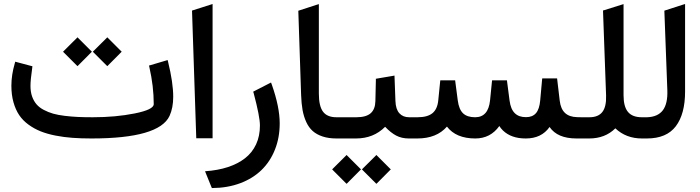

<svg xmlns="http://www.w3.org/2000/svg" viewBox="-20 -701 3546 972"><path d="M525.9 -509.3 593.3 -441.9 596.2 -439 593.3 -436.5 525.9 -368.7 522.9 -366.2 520.5 -368.7 452.6 -436.5 450.2 -439 452.6 -441.9 520.5 -509.3 522.9 -512.2ZM375 -509.3 442.4 -441.9 445.3 -439 442.4 -436.5 375 -368.7 372.1 -366.2 369.6 -368.7 301.8 -436.5 299.3 -439 301.8 -441.9 369.6 -509.3 372.1 -512.2ZM449.7 -107.4Q565.4 -107.4 661.9 -126.7Q758.3 -146 758.3 -173.8Q758.3 -264.2 736.3 -360.4L734.4 -369.1L743.2 -371.6L818.8 -394L828.6 -397L831.1 -387.2Q856.9 -282.2 856.9 -210.9Q856.9 -155.3 838.4 -114.3Q785.2 0 442.9 0Q390.6 0 347.2 -3.2Q303.7 -6.3 261.2 -14.6Q218.8 -22.9 185.8 -36.1Q152.8 -49.3 124.3 -70.1Q95.7 -90.8 77.1 -118.4Q58.6 -146 48.1 -183.6Q37.6 -221.2 37.6 -267.1Q37.6 -321.3 54.7 -379.9L57.1 -388.7L66.4 -386.2L135.7 -367.7L144 -365.7L143.1 -356.9Q134.3 -297.4 134.3 -266.1Q134.3 -236.3 142.3 -213.1Q150.4 -189.9 164.6 -173.3Q178.7 -156.7 201.4 -144.8Q224.1 -132.8 248.8 -125.7Q273.4 -118.7 307.9 -114.5Q342.3 -110.4 374.8 -108.9Q407.2 -107.4 449.7 -107.4Z M952.1 -647.5 1056.2 -680.7V-1H973.6Z M1049.8 244.6 1022.9 178.2 1018.1 166Q1082.5 161.6 1133.3 145Q1184.1 128.4 1220.5 100.1Q1256.8 71.8 1276.4 29.8Q1295.9 -12.2 1295.9 -65.9Q1295.9 -110.4 1264.2 -229.5L1261.7 -236.8L1269 -240.7L1342.3 -278.3L1352.1 -283.2L1356 -272.9Q1396 -159.2 1396 -76.7Q1396 -3.9 1371.8 56.6Q1347.7 117.2 1303.7 159.9Q1259.8 202.6 1195.8 226.6Q1131.8 250.5 1054.2 251H1052.7Z M1693.4 0H1683.6Q1643.6 0 1613.3 -10Q1583 -20 1563 -37.8Q1543 -55.7 1530.3 -83.5Q1517.6 -111.3 1511.7 -144Q1505.9 -176.8 1504.4 -219.7L1490.2 -646.5L1497.1 -648.9L1581.5 -676.3L1594.2 -680.2V-667V-227.1Q1594.2 -164.1 1615.2 -135.7Q1636.2 -107.4 1683.1 -107.4H1693.4Q1696.8 -107.4 1699.5 -92.5Q1702.1 -77.6 1702.1 -62.5V-45.9Q1702.1 -30.3 1699.5 -15.1Q1696.8 0 1693.4 0Z M1888.2 86.4 1955.6 153.8 1958.5 156.7 1955.6 159.2 1888.2 227.1 1885.3 229.5 1882.8 227.1 1814.9 159.2 1812.5 156.7 1814.9 153.8 1882.8 86.4 1885.3 83.5ZM1737.3 86.4 1804.7 153.8 1807.6 156.7 1804.7 159.2 1737.3 227.1 1734.4 229.5 1731.9 227.1 1664.1 159.2 1661.6 156.7 1664.1 153.8 1731.9 86.4 1734.4 83.5ZM2065.9 0H2049.8Q2013.7 0 1986.1 -14.4Q1958.5 -28.8 1929.7 -59.1Q1871.1 0 1782.2 0H1688Q1669.4 0 1669.4 -45.9V-62.5Q1669.4 -107.4 1688 -107.4H1784.2Q1833 -107.4 1856.2 -127.4Q1879.4 -147.5 1880.4 -189L1882.8 -293.9V-302.2L1891.1 -303.7L1966.3 -316.4L1977.1 -318.4L1977.5 -307.1L1981.9 -189.5Q1983.4 -147.9 2001.7 -127.7Q2020 -107.4 2051.3 -107.4H2065.9Q2069.3 -107.4 2072 -92.5Q2074.7 -77.6 2074.7 -62.5V-45.9Q2074.7 -30.3 2072 -15.1Q2069.3 0 2065.9 0Z M2923.8 0H2898.4Q2801.8 0 2762.2 -58.1Q2721.2 0 2642.1 0Q2623.5 0 2607.2 -2.4Q2590.8 -4.9 2576.2 -10Q2561.5 -15.1 2549.1 -22.7Q2536.6 -30.3 2526.1 -40.5Q2515.6 -50.8 2507.8 -63Q2462.9 0 2386.2 0Q2288.6 0 2242.7 -60.1Q2190.4 0 2092.8 0H2061Q2042.5 0 2042.5 -45.9V-62.5Q2042.5 -107.4 2061 -107.4H2093.8Q2144 -107.4 2169.2 -127.9Q2194.3 -148.4 2198.7 -192.9L2208 -285.6L2209 -294.4H2217.8H2275.4H2284.2L2285.2 -286.1L2297.4 -192.9Q2303.2 -147.5 2324.2 -127.4Q2345.2 -107.4 2385.3 -107.4Q2452.1 -107.4 2460.9 -192.9L2470.2 -285.6L2471.2 -294.4H2480H2537.6H2546.4L2547.4 -286.1L2559.6 -192.4Q2562.5 -169.9 2569.1 -154.1Q2575.7 -138.2 2586.2 -127.9Q2596.7 -117.7 2610.6 -112.8Q2624.5 -107.9 2643.1 -107.9Q2675.8 -107.9 2693.4 -128.2Q2710.9 -148.4 2714.8 -192.9L2724.1 -295.4L2725.1 -304.2H2733.9H2791.5H2800.3L2801.3 -295.4L2813.5 -191.9Q2818.4 -149.9 2840.1 -129.4Q2861.8 -108.9 2901.4 -107.9L2923.8 -107.4Q2927.2 -107.4 2929.9 -92.5Q2932.6 -77.6 2932.6 -62.5V-45.9Q2932.6 -30.3 2929.9 -15.1Q2927.2 0 2923.8 0Z M3235.4 0H3229.5Q3149.4 0 3095.2 -51.3Q3043.5 0 2962.9 0H2918.5Q2899.9 0 2899.9 -45.9V-62.5Q2899.9 -107.4 2918.5 -107.4H2963.9Q3008.8 -107.4 3029.5 -134.3Q3050.3 -161.1 3048.3 -217.8L3032.7 -647.9L3040 -649.9L3124 -676.3L3136.7 -680.2V-667V-218.8Q3136.7 -161.1 3159.2 -134.3Q3181.6 -107.4 3229 -107.4H3235.4Q3238.8 -107.4 3241.5 -92.5Q3244.1 -77.6 3244.1 -62.5V-45.9Q3244.1 -30.3 3241.5 -15.1Q3238.8 0 3235.4 0Z M3230 -107.4H3250.5Q3253.4 -107.4 3256.3 -107.4Q3310.5 -109.4 3335.7 -142.8Q3360.8 -176.3 3358.4 -243.7L3343.3 -647L3350.6 -649.4L3435.5 -676.8L3448.2 -680.7V-667.5V-237.3Q3448.2 -124 3401.4 -62Q3354.5 0 3254.9 0H3230Q3211.4 0 3211.4 -45.9V-62.5Q3211.4 -107.4 3230 -107.4Z"/></svg>

Font: Samim WOL
Style: Medium-WOL
Weight: 500
Foundry: DejaVu fonts team - Redesigned by Saber Rastikerdar
Version: Version 4.0.0